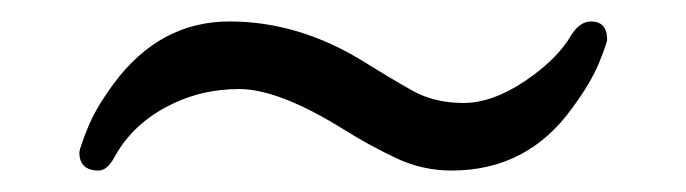

<svg xmlns="http://www.w3.org/2000/svg" viewBox="-20 -338 640 179"><path d="M546 -301Q546 -298 538.5 -279.5Q531 -261 514 -238Q472 -179 401 -179Q374 -179 349.5 -190.5Q325 -202 301 -217Q240 -255 203 -255Q166 -255 134.5 -238Q103 -221 87 -192Q80 -179 72 -179Q54 -179 54 -196Q54 -199 61.5 -218Q69 -237 86 -260Q129 -318 194 -318Q259 -318 320 -280Q344 -265 364.5 -253.5Q385 -242 412 -242Q439 -242 469.5 -262.5Q500 -283 513 -306Q521 -318 531 -318Q546 -318 546 -301Z"/></svg>

Font: LXGW WenKai Lite
Style: Regular
Weight: 400
Designer: LXGW / Fontworks Inc.
Foundry: LXGW / Fontworks Inc.
Version: Version 1.511; March 25, 2025